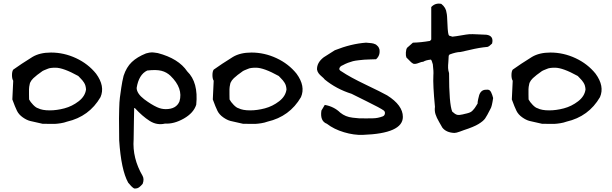

<svg xmlns="http://www.w3.org/2000/svg" viewBox="-20 -697 3473 1089"><path d="M221 5Q170 -6 150.5 -11Q131 -16 109 -31.5Q87 -47 76.5 -68Q66 -89 50 -133L55 -239Q48 -250 48 -271Q48 -292 55 -302Q98 -333 164 -374Q206 -399 269 -399Q343 -399 411.5 -367Q480 -335 525 -279Q577 -208 550 -146Q486 -36 360 -7Q344 -1 324.5 2Q305 5 293 5.5Q281 6 255 5.5Q229 5 221 5ZM262 -71Q302 -71 345.5 -82.5Q389 -94 426 -122.5Q463 -151 468 -190Q467 -202 464.5 -211Q462 -220 456.5 -228.5Q451 -237 447.5 -241Q444 -245 435.5 -254Q427 -263 424 -266Q339 -313 295 -313Q264 -313 251 -307Q223 -296 221 -294Q215 -289 202 -280Q189 -271 184 -266Q151 -241 148 -217Q145 -205 144.5 -191Q144 -177 144.5 -160Q145 -143 145 -133Q152 -119 168 -102.5Q184 -86 196 -83Q219 -71 262 -71Z M757 371Q749 372 745 372.5Q741 373 734 367.5Q727 362 724 358.5Q721 355 715 348Q709 341 707 339Q667 267 656 99Q656 91 655.5 39.5Q655 -12 655 -25Q655 -38 656 -79.5Q657 -121 660 -143.5Q663 -166 668 -200.5Q673 -235 681 -267Q697 -316 727.5 -345Q758 -374 808 -394Q829 -400 842 -400Q849 -400 875 -396Q993 -365 1042 -292Q1106 -230 1093 -103Q1078 -56 1022.5 -24.5Q967 7 916 4Q870 15 828.5 -11.5Q787 -38 745 -84H741Q741 -75 739.5 -7.5Q738 60 738 93Q730 200 789 301Q799 320 789 346Q769 369 757 371ZM920 -78Q980 -78 998 -122Q1020 -196 947 -267Q925 -288 895.5 -295.5Q866 -303 815 -297Q767 -274 755 -198Q756 -166 798 -134Q838 -104 871 -89Q895 -78 920 -78Z M1358 5Q1307 -6 1287.5 -11Q1268 -16 1246 -31.5Q1224 -47 1213.5 -68Q1203 -89 1187 -133L1192 -239Q1185 -250 1185 -271Q1185 -292 1192 -302Q1235 -333 1301 -374Q1343 -399 1406 -399Q1480 -399 1548.5 -367Q1617 -335 1662 -279Q1714 -208 1687 -146Q1623 -36 1497 -7Q1481 -1 1461.5 2Q1442 5 1430 5.5Q1418 6 1392 5.5Q1366 5 1358 5ZM1399 -71Q1439 -71 1482.5 -82.5Q1526 -94 1563 -122.5Q1600 -151 1605 -190Q1604 -202 1601.5 -211Q1599 -220 1593.5 -228.5Q1588 -237 1584.5 -241Q1581 -245 1572.5 -254Q1564 -263 1561 -266Q1476 -313 1432 -313Q1401 -313 1388 -307Q1360 -296 1358 -294Q1352 -289 1339 -280Q1326 -271 1321 -266Q1288 -241 1285 -217Q1282 -205 1281.5 -191Q1281 -177 1281.5 -160Q1282 -143 1282 -133Q1289 -119 1305 -102.5Q1321 -86 1333 -83Q1356 -71 1399 -71Z M1803 -70Q1805 -74 1812 -85Q1819 -96 1822 -102Q1874 -93 1910 -58Q1925 -46 1942 -39Q1959 -32 1980.5 -29.5Q2002 -27 2016 -26Q2030 -25 2056.5 -25.5Q2083 -26 2094 -26Q2122 -26 2151 -37Q2161 -41 2163 -52Q2165 -63 2157 -70Q2138 -84 2058.5 -123Q1979 -162 1974 -165Q1888 -192 1822 -246Q1817 -253 1805.5 -262.5Q1794 -272 1787 -281.5Q1780 -291 1778 -303Q1777 -342 1816 -372L1879 -412Q1972 -449 2056 -455Q2058 -455 2067.5 -454Q2077 -453 2078.5 -453Q2080 -453 2088 -452Q2096 -451 2098 -450Q2100 -449 2106 -447Q2112 -445 2114.5 -442.5Q2117 -440 2121 -436.5Q2125 -433 2127.5 -428.5Q2130 -424 2132 -418Q2138 -383 2113 -361Q2108 -361 2081 -360Q2054 -359 2046 -358.5Q2038 -358 2016 -355.5Q1994 -353 1982 -350Q1970 -347 1954 -341Q1938 -335 1924 -327Q1910 -322 1905.5 -311Q1901 -300 1917 -292Q1964 -260 2054 -217Q2144 -174 2176 -156Q2265 -100 2265 -34Q2265 60 2038 68Q1988 70 1931 53Q1874 36 1834 5Q1794 -10 1803 -70Z M2557 57Q2511 55 2489 27Q2486 21 2471 -4.5Q2456 -30 2450 -49.5Q2444 -69 2447 -91Q2435 -215 2438 -270Q2440 -291 2435 -332Q2429 -355 2424 -359Q2395 -356 2381 -347Q2372 -347 2355 -340Q2338 -333 2326 -335Q2319 -338 2312 -344Q2305 -350 2297.5 -358.5Q2290 -367 2285 -371Q2281 -381 2282 -399Q2283 -417 2289 -426L2322 -455Q2367 -456 2419 -465L2426 -473V-657Q2449 -682 2483 -675Q2510 -654 2513 -623Q2516 -615 2518 -558.5Q2520 -502 2527 -495L2546 -489Q2566 -491 2597 -496.5Q2628 -502 2642 -503Q2656 -504 2693 -502L2739 -500Q2782 -494 2771 -450Q2754 -433 2745 -431Q2722 -429 2698 -425Q2674 -421 2638.5 -412.5Q2603 -404 2591 -402Q2568 -402 2530 -388L2525 -381Q2525 -366 2523 -345.5Q2521 -325 2521.5 -311.5Q2522 -298 2527 -282Q2527 -107 2545 -64Q2561 -49 2572.5 -46Q2584 -43 2604 -48Q2608 -49 2616 -51Q2624 -53 2627 -53.5Q2630 -54 2636 -56Q2642 -58 2644.5 -59Q2647 -60 2651.5 -62.5Q2656 -65 2658.5 -68Q2661 -71 2665 -75Q2669 -79 2672.5 -84Q2676 -89 2680 -95.5Q2684 -102 2689 -110Q2688 -115 2692 -134Q2696 -153 2698 -158Q2709 -189 2738 -188Q2752 -190 2759 -183Q2766 -176 2772 -158L2777 -141Q2770 -92 2762 -80Q2742 -40 2731.5 -25Q2721 -10 2694 6.5Q2667 23 2611 41Q2608 42 2588 49.5Q2568 57 2557 57Z M3054 5Q3003 -6 2983.5 -11Q2964 -16 2942 -31.5Q2920 -47 2909.5 -68Q2899 -89 2883 -133L2888 -239Q2881 -250 2881 -271Q2881 -292 2888 -302Q2931 -333 2997 -374Q3039 -399 3102 -399Q3176 -399 3244.5 -367Q3313 -335 3358 -279Q3410 -208 3383 -146Q3319 -36 3193 -7Q3177 -1 3157.5 2Q3138 5 3126 5.5Q3114 6 3088 5.5Q3062 5 3054 5ZM3095 -71Q3135 -71 3178.5 -82.5Q3222 -94 3259 -122.5Q3296 -151 3301 -190Q3300 -202 3297.5 -211Q3295 -220 3289.5 -228.5Q3284 -237 3280.5 -241Q3277 -245 3268.5 -254Q3260 -263 3257 -266Q3172 -313 3128 -313Q3097 -313 3084 -307Q3056 -296 3054 -294Q3048 -289 3035 -280Q3022 -271 3017 -266Q2984 -241 2981 -217Q2978 -205 2977.5 -191Q2977 -177 2977.5 -160Q2978 -143 2978 -133Q2985 -119 3001 -102.5Q3017 -86 3029 -83Q3052 -71 3095 -71Z"/></svg>

Font: Excalifont
Style: Regular
Weight: 400
Designer: Your Own Font Foundry (Virgil); Ján Filípek / DizajnDesign (Excalifont, modifications)
Foundry: Your Own Font Foundry (Virgil); Ján Filípek / DizajnDesign (Excalifont, modifications)
Version: Version 1.000;Glyphs 3.2 (3227)